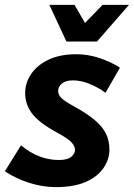

<svg xmlns="http://www.w3.org/2000/svg" viewBox="-39 -755 548 786"><path d="M-19 -54 47 -160Q119 -100 202 -100Q237 -100 252.5 -113Q268 -126 268 -141Q268 -157 253.5 -172.5Q239 -188 195 -212Q120 -253 92 -290.5Q64 -328 64 -374Q64 -417 89.5 -453.5Q115 -490 161.5 -511.5Q208 -533 273 -533Q322 -533 369.5 -517Q417 -501 452 -478L393 -375Q367 -395 330.5 -410.5Q294 -426 260 -426Q230 -426 214.5 -413Q199 -400 199 -382Q199 -367 212 -354Q225 -341 263 -320Q318 -290 350 -262.5Q382 -235 395.5 -206.5Q409 -178 409 -142Q409 -103 385 -67.5Q361 -32 312.5 -10.5Q264 11 189 11Q135 11 79 -7Q23 -25 -19 -54ZM163 -735H266L309 -661L381 -735H489L358 -585H233Z"/></svg>

Font: Radio Canada SemiBold
Style: Italic
Weight: 600
Italic angle: -12°
Designer: Charles Daoud, Etienne Aubert Bonn, Alexandre Saumier Demers, Jacques Le Bailly
Foundry: Radio-Canada
Version: Version 2.104; ttfautohint (v1.8.4.7-5d5b);gftools[0.9.28.de